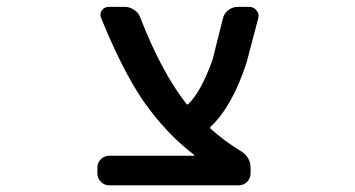

<svg xmlns="http://www.w3.org/2000/svg" viewBox="-20 -565 1040 563"><path d="M548.8 -108.4Q549.8 -108.4 549.8 -109.4Q549.8 -110.4 548.8 -111.3Q467.8 -172.9 400.4 -268.6Q337.9 -360.4 276.4 -512.7Q271.5 -524.4 278.8 -534.7Q286.1 -544.9 298.8 -544.9H345.7Q360.4 -544.9 373.5 -536.1Q386.7 -527.3 391.6 -512.7Q453.1 -354.5 526.4 -260.7Q529.3 -256.8 532.2 -259.8Q570.3 -296.9 603.5 -390.6L633.8 -511.7Q637.7 -526.4 649.9 -535.6Q662.1 -544.9 677.7 -544.9H710.9Q724.6 -544.9 732.4 -534.2Q738.3 -527.3 738.3 -518.6Q738.3 -515.6 737.3 -511.7L703.1 -381.8Q661.1 -252.9 597.7 -193.4Q594.7 -190.4 597.7 -187.5Q637.7 -151.4 684.6 -123Q714.8 -105.5 714.8 -72.3V-56.6Q714.8 -42 704.6 -31.7Q694.3 -21.5 679.7 -21.5H300.8Q286.1 -21.5 275.9 -31.7Q265.6 -42 265.6 -56.6V-74.2Q265.6 -87.9 275.9 -98.1Q286.1 -108.4 300.8 -108.4Z"/></svg>

Font: Gen Jyuu Gothic L Monospace Medium
Style: Regular
Weight: 500
Designer: [Source Han Sans]
Ryoko NISHIZUKA  (kana & ideographs); Paul D. Hunt (Latin, Greek & Cyrillic); Wenlong ZHANG  (bopomofo
Version: Version 1.002.20150607